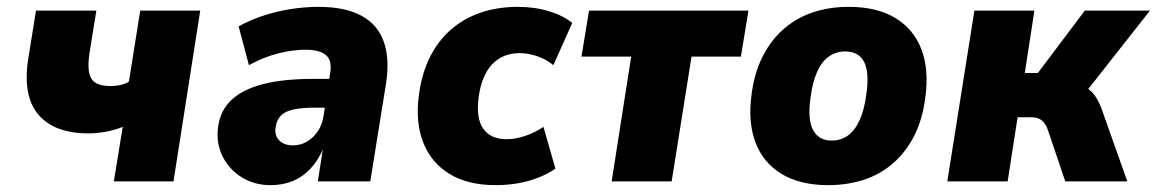

<svg xmlns="http://www.w3.org/2000/svg" viewBox="-20 -529 3374 560"><path d="M312 0 338 -159Q313 -149 287.5 -144.5Q262 -140 238 -140Q139 -140 92.5 -194Q46 -248 62 -355L85 -498H261L241 -374Q236 -341 239.5 -319.5Q243 -298 258 -288Q273 -278 302 -278Q317 -278 331 -281Q345 -284 356 -291L389 -498H564L486 0Z M769 11Q721 11 684 -12.5Q647 -36 628.5 -74.5Q610 -113 616 -158Q622 -206 654.5 -237Q687 -268 746.5 -283.5Q806 -299 895 -299H958L945 -215H899Q862 -215 837.5 -210Q813 -205 800 -192.5Q787 -180 784 -158Q780 -135 794 -120Q808 -105 835 -105Q856 -105 874.5 -115.5Q893 -126 906.5 -145.5Q920 -165 924 -193L943 -316Q949 -352 931 -368Q913 -384 870 -384Q835 -384 792.5 -373.5Q750 -363 706 -339L676 -452Q710 -471 748.5 -483.5Q787 -496 828 -502.5Q869 -509 909 -509Q986 -509 1033.5 -483.5Q1081 -458 1099 -408.5Q1117 -359 1106 -286L1060 0H907L922 -96H923Q908 -61 885.5 -37Q863 -13 834 -1Q805 11 769 11Z M1426 11Q1344 11 1290.5 -22Q1237 -55 1214 -114.5Q1191 -174 1202 -253Q1210 -314 1233.5 -361.5Q1257 -409 1294.5 -442Q1332 -475 1381.5 -492Q1431 -509 1490 -509Q1540 -509 1582 -496Q1624 -483 1649 -462L1594 -339Q1575 -355 1548.5 -364.5Q1522 -374 1495 -374Q1470 -374 1450 -365.5Q1430 -357 1415 -341Q1400 -325 1390 -300.5Q1380 -276 1376 -245Q1368 -184 1389.5 -153.5Q1411 -123 1458 -123Q1484 -123 1513 -133Q1542 -143 1565 -159L1600 -37Q1580 -23 1551.5 -11.5Q1523 0 1491 5.5Q1459 11 1426 11Z M1764 0 1821 -364H1676L1698 -498H2163L2141 -364H1997L1939 0Z M2395 11Q2314 11 2260 -21.5Q2206 -54 2183.5 -113.5Q2161 -173 2172 -253Q2180 -317 2205 -365.5Q2230 -414 2267.5 -446Q2305 -478 2352.5 -493.5Q2400 -509 2455 -509Q2538 -509 2591.5 -476.5Q2645 -444 2667.5 -385Q2690 -326 2679 -246Q2671 -181 2646.5 -133Q2622 -85 2584.5 -52.5Q2547 -20 2499 -4.5Q2451 11 2395 11ZM2406 -119Q2433 -119 2453.5 -134Q2474 -149 2487.5 -179Q2501 -209 2507 -255Q2516 -319 2500 -349Q2484 -379 2445 -379Q2419 -379 2398 -364.5Q2377 -350 2363.5 -320Q2350 -290 2344 -244Q2335 -180 2351.5 -149.5Q2368 -119 2406 -119Z M2743 0 2822 -498H2997L2969 -316H3007L3144 -498H3334L3131 -240L3110 -286Q3135 -282 3151 -271.5Q3167 -261 3177.5 -244Q3188 -227 3196 -203L3268 0H3087L3038 -145Q3033 -161 3026 -170Q3019 -179 3010 -183Q3001 -187 2987 -187H2948L2919 0Z"/></svg>

Font: Nunito Sans 10pt SemiCondensed Black
Style: Italic
Weight: 900
Width: 4
Italic angle: -9°
Designer: Vernon Adams
Foundry: Vernon Adams
Version: Version 3.101;gftools[0.9.27]